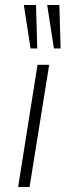

<svg xmlns="http://www.w3.org/2000/svg" viewBox="-20 -753 269 773"><path d="M53 0 131 -492H178L99 0ZM197 -558 170 -733H219L224 -558ZM103 -558 76 -733H125L130 -558Z"/></svg>

Font: Nunito Sans 7pt Condensed ExtraLight
Style: Italic
Weight: 250
Width: 3
Italic angle: -9°
Designer: Vernon Adams
Foundry: Vernon Adams
Version: Version 3.101;gftools[0.9.27]